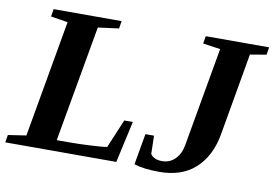

<svg xmlns="http://www.w3.org/2000/svg" viewBox="-79 -772 1287 901"><g transform="rotate(10 564.0 -322.0)"><path d="M229 -52H285Q332 -52 390 -55Q451 -58 468 -62L525 -198H566L522 0H-7L-1 -36L85 -49L183 -606L102 -619L108 -655H432L426 -619L327 -606ZM910 -606 827 -618 833 -654H1135L1129 -618L1052 -605L983 -210Q964 -106 899 -47Q835 11 728 11Q654 11 608 -4L634 -152H675L677 -65Q694 -41 732 -41Q769 -41 794 -66Q820 -92 827 -135Z"/></g></svg>

Font: Libra Serif Modern
Style: Bold Italic
Weight: 700
Italic angle: -12°
Designer: Stefan Peev, Context Ltd
Foundry: Stefan Peev, Context Ltd
Version: Version 1.000